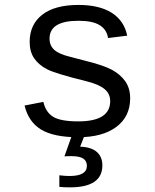

<svg xmlns="http://www.w3.org/2000/svg" viewBox="-20 -557 640 793"><path d="M517.6 -150.9Q517.6 -75.7 460.7 -33Q403.8 9.8 303.2 9.8Q202.6 9.8 150.1 -21.7Q97.7 -53.2 81.5 -121.1L159.2 -136.2Q168.5 -94.2 199 -75Q229.5 -55.7 303.2 -55.7Q435.1 -55.7 435.1 -139.2Q435.1 -170.4 411.1 -189.7Q387.2 -209 337.9 -221.2Q209 -252.9 174.3 -271Q139.6 -289.1 121.1 -316.2Q102.5 -343.3 102.5 -383.8Q102.5 -455.6 154.3 -496.1Q206.1 -536.6 304.2 -536.6Q390.1 -536.6 441.4 -504.2Q492.7 -471.7 505.4 -409.7L426.3 -399.9Q420.9 -435.1 391.6 -453.1Q362.3 -471.2 304.2 -471.2Q184.6 -471.2 184.6 -397.5Q184.6 -368.2 204.8 -350.6Q225.1 -333 270 -322.3L328.1 -307.1Q407.7 -287.6 442.6 -268.6Q477.5 -249.5 497.6 -220.9Q517.6 -192.4 517.6 -150.9ZM402.8 126Q402.8 216.8 269 216.8Q241.2 216.8 225.1 214.8V167Q249.5 169.9 267.1 169.9Q338.9 169.9 338.9 127.9Q338.9 108.4 324 98.1Q309.1 87.9 273.9 87.9Q252.9 87.9 246.1 88.9L277.8 0H330.1L311 48.8Q356.9 50.3 379.9 70.6Q402.8 90.8 402.8 126Z"/></svg>

Font: Cousine
Style: Regular
Weight: 400
Monospace: yes
Designer: Steve Matteson
Foundry: Monotype Imaging Inc.
Version: Version 1.21